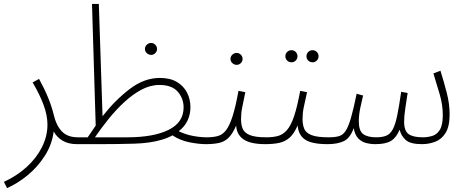

<svg xmlns="http://www.w3.org/2000/svg" viewBox="-31 -733 2397 983"><path d="M5 230 -11 198Q55 168 105.5 122Q156 76 184 20Q212 -36 212 -95Q212 -143 191.5 -197.5Q171 -252 136 -311L169 -329Q197 -278 215.5 -232.5Q234 -187 244 -146Q257 -90 286 -60Q315 -30 368 -30Q378 -30 382 -25Q386 -20 386 -13Q386 -6 380 -0.5Q374 5 363 5Q320 5 290 -12.5Q260 -30 244 -60Q235 8 198 65.5Q161 123 109.5 165Q58 207 5 230Z M363 5 368 -30H418Q439 -62 459 -90L440 -713H475L494 -138Q560 -222 634 -278Q708 -334 787 -334Q840 -334 874.5 -313.5Q909 -293 926.5 -259Q944 -225 944 -184Q944 -148 929.5 -116.5Q915 -85 884 -61Q920 -44 957.5 -37Q995 -30 1028 -30Q1039 -30 1043 -25Q1047 -20 1047 -13Q1047 -6 1041 -0.5Q1035 5 1023 5Q987 5 939 -4.5Q891 -14 852 -40Q827 -26 795 -17Q738 0 657.5 2.5Q577 5 476 5ZM785 -298Q738 -298 692.5 -273.5Q647 -249 604 -209Q561 -169 523 -121.5Q485 -74 455 -30H620Q755 -30 832 -68Q909 -106 909 -183Q909 -229 879 -263.5Q849 -298 785 -298ZM743 -452Q730 -452 720.5 -461Q711 -470 711 -482Q711 -495 720.5 -504Q730 -513 743 -513Q755 -513 764 -504Q773 -495 773 -482Q773 -470 764 -461Q755 -452 743 -452Z M1023 5 1028 -30Q1060 -30 1084 -36.5Q1108 -43 1126 -66Q1144 -89 1159.5 -137Q1175 -185 1190 -268L1225 -261Q1215 -212 1209 -183Q1203 -154 1203 -123Q1203 -95 1211.5 -74Q1220 -53 1248 -41.5Q1276 -30 1333 -30Q1343 -30 1347 -25Q1351 -20 1351 -13Q1351 -6 1345 -0.5Q1339 5 1328 5Q1252 5 1216.5 -19Q1181 -43 1178 -90Q1160 -48 1139 -27.5Q1118 -7 1089.5 -1Q1061 5 1023 5ZM1181 -401Q1168 -401 1158.5 -410Q1149 -419 1149 -431Q1149 -444 1158.5 -453Q1168 -462 1181 -462Q1193 -462 1202 -453Q1211 -444 1211 -431Q1211 -419 1202 -410Q1193 -401 1181 -401Z M1570 -414Q1556 -414 1547 -423Q1538 -432 1538 -445Q1538 -458 1547 -467Q1556 -476 1570 -476Q1582 -476 1591 -467Q1600 -458 1600 -445Q1600 -432 1591 -423Q1582 -414 1570 -414ZM1462 -414Q1448 -414 1439 -423Q1430 -432 1430 -445Q1430 -458 1439 -467Q1448 -476 1462 -476Q1474 -476 1483 -467Q1492 -458 1492 -445Q1492 -432 1483 -423Q1474 -414 1462 -414ZM1328 5 1333 -30Q1367 -30 1392.5 -37Q1418 -44 1438.5 -67.5Q1459 -91 1475 -139Q1491 -187 1506 -268L1541 -261Q1530 -212 1524 -183Q1518 -154 1518 -123Q1518 -95 1526.5 -74Q1535 -53 1563.5 -41.5Q1592 -30 1652 -30Q1662 -30 1666 -25Q1670 -20 1670 -13Q1670 -6 1664.5 -0.5Q1659 5 1647 5Q1564 5 1530 -19Q1496 -43 1493 -91Q1475 -49 1452 -28.5Q1429 -8 1398.5 -1.5Q1368 5 1328 5Z M1647 5 1652 -30Q1684 -30 1704.5 -36Q1725 -42 1739 -63.5Q1753 -85 1766 -130Q1779 -175 1795 -253L1828 -244Q1821 -216 1813.5 -180Q1806 -144 1806 -112Q1806 -63 1828.5 -46.5Q1851 -30 1895 -30Q1927 -30 1947 -38.5Q1967 -47 1980 -71Q1993 -95 2002.5 -141Q2012 -187 2023 -263L2056 -257Q2050 -219 2044 -178Q2038 -137 2038 -110Q2038 -63 2061 -46.5Q2084 -30 2134 -30Q2158 -30 2182 -37Q2206 -44 2221 -68.5Q2236 -93 2236 -144Q2236 -196 2220.5 -249Q2205 -302 2188 -357L2224 -371Q2241 -317 2256 -259Q2271 -201 2271 -148Q2271 -85 2250 -52Q2229 -19 2196.5 -7Q2164 5 2130 5Q2070 5 2046.5 -16Q2023 -37 2015 -69Q1998 -28 1970.5 -11.5Q1943 5 1891 5Q1866 5 1843 -1Q1820 -7 1803 -24.5Q1786 -42 1780 -77Q1761 -25 1728.5 -10Q1696 5 1647 5Z"/></svg>

Font: Noto Sans Arabic UI SmCn XLt
Style: Regular
Weight: 200
Width: 4
Designer: Monotype Design Team, Nadine Chahine and Nizar Qandah
Foundry: Monotype Imaging Inc.
Version: Version 2.010; ttfautohint (v1.8.4.7-5d5b)